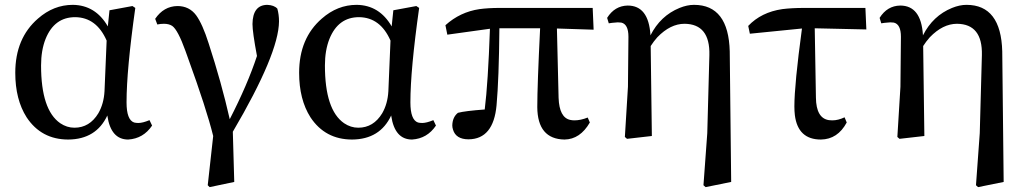

<svg xmlns="http://www.w3.org/2000/svg" viewBox="-20 -561 4235 792"><path d="M411.1 -184.6 419.9 -393.6Q377.9 -489.3 290 -490.2Q204.1 -490.2 168 -400.4Q149.4 -353.5 149.4 -291Q149.4 -107.4 228.5 -52.7Q255.9 -34.2 287.1 -34.2Q349.6 -34.2 385.7 -93.8Q408.2 -132.8 411.1 -184.6ZM596.7 -65.4 607.4 -43Q571.3 10.7 508.8 14.6Q437.5 14.6 422.9 -83Q422.9 -84 422.9 -85Q377 13.7 261.7 14.6Q150.4 14.6 89.8 -77.1Q43 -150.4 43 -260.7Q43 -403.3 136.7 -484.4Q201.2 -541 280.3 -541Q374 -540 424.8 -452.1L431.6 -518.6L526.4 -536.1L538.1 -528.3Q502 -272.5 502 -138.7Q502 -66.4 533.2 -55.7Q541 -53.7 550.8 -53.7Q568.4 -53.7 596.7 -65.4Z M628.9 -460 620.1 -483.4Q655.3 -535.2 711.9 -536.1Q760.7 -536.1 789.1 -498Q815.4 -461.9 840.8 -381.8Q893.6 -219.7 927.7 -69.3Q1001 -211.9 1040 -330.1Q1021.5 -428.7 1021.5 -461.9Q1022.5 -540 1082 -541Q1110.4 -540 1124 -525.4Q1130.9 -501 1130.9 -472.7Q1129.9 -339.8 940.4 -17.6L946.3 189.5L844.7 210.9L836.9 203.1L859.4 0Q832 -111.3 754.9 -323.2Q749 -338.9 745.1 -350.6Q713.9 -437.5 690.4 -454.1Q676.8 -462.9 656.2 -462.9Q641.6 -462.9 628.9 -460Z M1582 -184.6 1590.8 -393.6Q1548.8 -489.3 1460.9 -490.2Q1375 -490.2 1338.9 -400.4Q1320.3 -353.5 1320.3 -291Q1320.3 -107.4 1399.4 -52.7Q1426.8 -34.2 1458 -34.2Q1520.5 -34.2 1556.6 -93.8Q1579.1 -132.8 1582 -184.6ZM1767.6 -65.4 1778.3 -43Q1742.2 10.7 1679.7 14.6Q1608.4 14.6 1593.8 -83Q1593.8 -84 1593.8 -85Q1547.9 13.7 1432.6 14.6Q1321.3 14.6 1260.7 -77.1Q1213.9 -150.4 1213.9 -260.7Q1213.9 -403.3 1307.6 -484.4Q1372.1 -541 1451.2 -541Q1544.9 -540 1595.7 -452.1L1602.5 -518.6L1697.3 -536.1L1709 -528.3Q1672.9 -272.5 1672.9 -138.7Q1672.9 -66.4 1704.1 -55.7Q1711.9 -53.7 1721.7 -53.7Q1739.3 -53.7 1767.6 -65.4Z M2277.3 -443.4 2284.2 -157.2Q2287.1 -76.2 2332 -66.4Q2340.8 -64.5 2349.6 -64.5Q2375 -64.5 2404.3 -76.2L2413.1 -55.7Q2373 13.7 2308.6 14.6Q2197.3 12.7 2196.3 -119.1Q2196.3 -208 2208 -444.3H2040Q2038.1 -235.4 2028.3 -127Q2015.6 12.7 1913.1 13.7Q1860.4 13.7 1848.6 -26.4Q1845.7 -35.2 1845.7 -43.9Q1846.7 -78.1 1869.1 -95.7Q1899.4 -103.5 1979.5 -109.4Q1993.2 -218.8 2001 -442.4L1825.2 -418L1817.4 -457Q1877.9 -511.7 1958 -523.4Q1994.1 -528.3 2041 -528.3H2424.8L2428.7 -438.5Z M2990.2 -346.7 2996.1 189.5 2890.6 210.9 2881.8 203.1 2897.5 -11.7 2906.2 -334Q2909.2 -461.9 2803.7 -462.9Q2745.1 -462.9 2691.4 -407.2Q2675.8 -389.6 2664.1 -371.1L2668.9 0L2566.4 11.7L2557.6 3.9L2570.3 -203.1L2572.3 -409.2Q2572.3 -460.9 2543 -467.8Q2536.1 -468.8 2528.3 -468.8Q2522.5 -468.8 2504.9 -466.8Q2495.1 -464.8 2491.2 -464.8L2484.4 -487.3Q2515.6 -537.1 2569.3 -538.1Q2655.3 -538.1 2663.1 -417Q2663.1 -416 2663.1 -415Q2704.1 -496.1 2783.2 -528.3Q2814.5 -541 2842.8 -541Q2985.4 -541 2990.2 -348.6Q2990.2 -347.7 2990.2 -346.7Z M3340.8 -444.3 3345.7 -158.2Q3346.7 -73.2 3399.4 -65.4Q3406.2 -64.5 3413.1 -64.5Q3437.5 -64.5 3463.9 -77.1L3472.7 -55.7Q3435.5 13.7 3366.2 14.6Q3271.5 14.6 3258.8 -85.9Q3256.8 -102.5 3256.8 -122.1Q3256.8 -211.9 3288.1 -443.4L3073.2 -421.9L3066.4 -454.1Q3120.1 -510.7 3207 -523.4Q3245.1 -528.3 3297.9 -528.3H3549.8L3553.7 -439.5Z M4114.3 -346.7 4120.1 189.5 4014.6 210.9 4005.9 203.1 4021.5 -11.7 4030.3 -334Q4033.2 -461.9 3927.7 -462.9Q3869.1 -462.9 3815.4 -407.2Q3799.8 -389.6 3788.1 -371.1L3793 0L3690.4 11.7L3681.6 3.9L3694.3 -203.1L3696.3 -409.2Q3696.3 -460.9 3667 -467.8Q3660.2 -468.8 3652.3 -468.8Q3646.5 -468.8 3628.9 -466.8Q3619.1 -464.8 3615.2 -464.8L3608.4 -487.3Q3639.6 -537.1 3693.4 -538.1Q3779.3 -538.1 3787.1 -417Q3787.1 -416 3787.1 -415Q3828.1 -496.1 3907.2 -528.3Q3938.5 -541 3966.8 -541Q4109.4 -541 4114.3 -348.6Q4114.3 -347.7 4114.3 -346.7Z"/></svg>

Font: GenYoMin JP SemiBold
Style: Regular
Weight: 600
Version: Version 1.001;PS 1;hotconv 16.6.51;makeotf.lib2.5.65220 DEVE